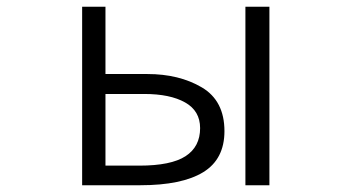

<svg xmlns="http://www.w3.org/2000/svg" viewBox="-20 -518 1040 568"><path d="M223 -498H292V-299H416Q510 -299 577 -259.5Q644 -220 644 -130Q644 -47 581 -8.5Q518 30 395 30H223ZM706 -498H777V30H706ZM572 -139Q572 -190 527.5 -215Q483 -240 407 -240H292V-28H392Q486 -28 529 -56Q572 -84 572 -139Z"/></svg>

Font: LINE Seed JP_TTF Regular
Style: Regular
Weight: 400
Designer: LINE & Fontrix & Fontworks
Version: Version 1.002